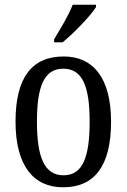

<svg xmlns="http://www.w3.org/2000/svg" viewBox="-20 -786 538 816"><path d="M210 -619V-606H246C296 -647 367 -721 388 -756V-766H289C272 -721 238 -666 210 -619ZM248 10C382 10 452 -81 452 -269C452 -456 375 -546 251 -546C115 -546 46 -456 46 -269C46 -81 123 10 248 10ZM250 -41C168 -41 137 -119 137 -269C137 -418 167 -494 249 -494C331 -494 361 -418 361 -269C361 -119 332 -41 250 -41Z"/></svg>

Font: Noto Serif Myanmar Condensed
Style: Regular
Weight: 400
Width: 3
Designer: Ben Mitchell and the Monotype Design Team
Foundry: Monotype Imaging Inc.
Version: Version 2.106